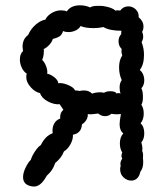

<svg xmlns="http://www.w3.org/2000/svg" viewBox="-20 -707 619 724"><path d="M55 -482Q55 -505 67 -514Q65 -526 65 -530Q65 -560 86 -575Q96 -598 114.5 -614Q133 -630 151 -633Q158 -648 175 -658Q192 -668 210 -668Q223 -668 232 -664Q247 -687 282 -687Q302 -687 320 -679Q328 -685 350 -685Q364 -685 370 -684Q403 -679 415 -667Q418 -668 424 -668Q430 -668 433 -667Q445 -683 464 -683Q480 -683 492 -671.5Q504 -660 503 -642Q521 -627 521 -607Q521 -595 516 -587Q520 -577 520 -569Q520 -559 514 -548Q523 -525 523 -500Q523 -463 507 -443Q515 -437 519.5 -426.5Q524 -416 524 -404Q524 -386 513 -374Q519 -364 519 -341Q519 -321 513 -312Q522 -299 522 -279Q522 -256 510 -242Q524 -230 524 -204Q524 -183 513 -170Q517 -156 517 -147Q517 -141 516 -138Q521 -129 519 -110Q520 -105 520 -94Q520 -73 509 -59Q506 -43 497 -34.5Q488 -26 475 -26Q459 -26 446 -38Q433 -50 433 -69Q433 -74 435 -82L434 -89Q434 -99 441 -109Q438 -114 438 -119Q438 -125 441 -132Q432 -146 432 -166Q432 -190 445 -204Q431 -215 431 -239Q431 -250 436 -277L421 -276Q412 -276 400 -278Q390 -269 376 -269Q362 -269 350 -279Q329 -276 322 -276Q314 -276 311 -277Q312 -266 306 -255.5Q300 -245 289 -238Q288 -220 278.5 -210.5Q269 -201 255 -199Q256 -182 246 -163.5Q236 -145 221 -136Q213 -113 188 -92Q183 -77 176 -66.5Q169 -56 156 -44Q132 1 102 -4Q67 -9 67 -39Q67 -56 77 -76Q87 -96 96 -104Q101 -120 112.5 -137Q124 -154 134 -160Q143 -178 153.5 -188.5Q164 -199 179 -205Q178 -208 178 -215Q178 -231 185.5 -243Q193 -255 207 -260Q205 -281 219 -293Q213 -301 205 -314Q184 -312 160.5 -324.5Q137 -337 131 -356Q113 -359 96 -378Q79 -397 79 -416Q79 -425 81 -429Q69 -437 62 -452Q55 -467 55 -482ZM395 -363Q416 -363 420 -354Q423 -356 427.5 -356Q432 -356 435 -354Q431 -362 431 -377Q431 -394 439 -405Q429 -427 429 -453Q429 -480 441 -498Q438 -506 438 -514Q438 -520 439 -522Q427 -534 427 -551Q427 -568 437 -578Q437 -588 438 -591Q393 -591 370 -605Q352 -601 334 -601Q300 -601 284 -609Q278 -598 265 -592Q252 -586 238 -586Q226 -586 218 -590Q213 -575 204 -569.5Q195 -564 179 -560Q176 -549 166.5 -538.5Q157 -528 145 -522Q146 -513 144.5 -501Q143 -489 139 -481Q148 -473 154 -457Q160 -441 158 -429Q170 -427 184 -416.5Q198 -406 200 -393Q213 -396 235.5 -387Q258 -378 263 -366Q275 -366 279 -364Q291 -366 296 -366Q316 -366 327 -354Q342 -359 357 -359Q367 -359 372 -357Q381 -363 395 -363Z"/></svg>

Font: Pangolin
Style: Regular
Weight: 400
Designer: Kevin Burke
Foundry: Google, Inc.
Version: Version 1.101